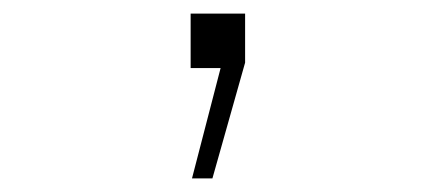

<svg xmlns="http://www.w3.org/2000/svg" viewBox="-20 -100 640 282"><path d="M262 162 304 0H260V-80H340V-8L292 162Z"/></svg>

Font: Geist Mono Thin
Style: Regular
Weight: 100
Monospace: yes
Designer: Basement.studio, Andrés Briganti, Mateo Zaragoza
Foundry: Basement.studio, Vercel, Andrés Briganti, Guido Ferreyra, Mateo Zaragoza
Version: Version 1.500; ttfautohint (v1.8.4.7-5d5b)